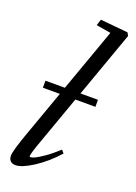

<svg xmlns="http://www.w3.org/2000/svg" viewBox="-142 -783 603 852"><g transform="rotate(20 159.5 -357.0)"><path d="M44.9 11.2Q29.3 11.2 20.8 2.4Q12.2 -6.3 12.2 -22Q12.2 -44.9 44.4 -134.8L122.6 -353.5H42.5V-386.7H134.3L240.7 -684.6L171.9 -696.3L181.2 -725.1L311 -712.9L319.3 -698.7L208 -386.7H290.5V-353.5H195.8L116.7 -131.8Q91.3 -62 91.3 -48.8Q91.3 -44.9 95.7 -44.9Q102.1 -44.9 115.5 -50.8Q128.9 -56.6 156.7 -75.9Q184.6 -95.2 216.3 -124.5L228.5 -110.4Q180.7 -57.1 127.9 -22.9Q75.2 11.2 44.9 11.2Z"/></g></svg>

Font: Elstob 10pt
Style: Italic
Weight: 400
Italic angle: -20°
Designer: Peter S. Baker
Version: Version 1.015